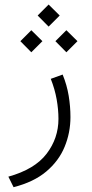

<svg xmlns="http://www.w3.org/2000/svg" viewBox="-20 -546 396 829"><path d="M142.6 -479 189.9 -526.4 237.8 -479 189.9 -431.2ZM219.2 -368.2 266.6 -415.5 314.5 -368.2 266.6 -320.3ZM67.9 -368.2 115.2 -415.5 163.1 -368.2 115.2 -320.3ZM250.5 -224.1Q269 -178.7 276.6 -132.3Q284.2 -85.9 284.2 -40.5Q284.2 26.9 259 87.9Q233.9 148.9 179.7 194.6Q125.5 240.2 38.6 262.2L16.1 216.8Q129.9 185.1 181.2 117.9Q232.4 50.8 232.4 -32.7Q232.4 -73.2 224.6 -117.2Q216.8 -161.1 199.2 -205.6Z"/></svg>

Font: Vazir Thin FD-WOL-UI
Style: Thin-FD-WOL-UI
Weight: 100
Designer: Saber Rastikerdar
Foundry: Saber Rastikerdar
Version: Version 30.1.0